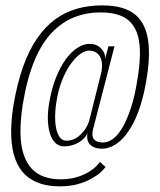

<svg xmlns="http://www.w3.org/2000/svg" viewBox="-20 -680 580 696"><path d="M195.5 -4.5Q233 -4.5 262 -12.5Q291 -20.5 312 -32.5Q333 -44.5 345.5 -56.2Q358 -68 362.5 -74.5L342.5 -93Q340 -89 330 -78.5Q320 -68 302.2 -57Q284.5 -46 259 -38Q233.5 -30 199 -30Q167 -30 140.5 -39.2Q114 -48.5 95.2 -68.2Q76.5 -88 65.8 -120Q55 -152 54.2 -197.2Q53.5 -242.5 62.5 -301.5Q78 -395.5 104.8 -459.8Q131.5 -524 168.5 -562.2Q205.5 -600.5 250 -617.8Q294.5 -635 344 -635Q382 -635 409.2 -626.2Q436.5 -617.5 454 -598.5Q471.5 -579.5 479.8 -550.5Q488 -521.5 487.2 -481Q486.5 -440.5 477.5 -388.5Q469 -333 455.2 -290.8Q441.5 -248.5 425.5 -220.2Q409.5 -192 391 -177.8Q372.5 -163.5 354 -163.5Q339 -163.5 329 -168.5Q319 -173.5 316 -184.8Q313 -196 318 -214L395 -512H373L361 -466Q362.5 -477 356.8 -489.5Q351 -502 338.2 -511.5Q325.5 -521 304.5 -521Q283 -521 260.5 -506.5Q238 -492 218.2 -464.8Q198.5 -437.5 183 -398.8Q167.5 -360 159 -311Q152.5 -275 153.5 -245.8Q154.5 -216.5 161.5 -194.8Q168.5 -173 181.5 -161.2Q194.5 -149.5 212 -149.5Q231.5 -149.5 248.5 -155.8Q265.5 -162 278.5 -173Q291.5 -184 298 -198.5Q294.5 -186 296.8 -175Q299 -164 306 -156.5Q313 -149 324.2 -145Q335.5 -141 349 -141Q369 -141 388.8 -150.8Q408.5 -160.5 426.8 -180.2Q445 -200 461 -229.5Q477 -259 489.5 -298.8Q502 -338.5 510.5 -389Q523 -460 519.2 -511.8Q515.5 -563.5 496 -596.5Q476.5 -629.5 440.2 -645Q404 -660.5 351 -660.5Q302 -660.5 259.2 -648.5Q216.5 -636.5 180.2 -610Q144 -583.5 114.5 -540.8Q85 -498 63.5 -437.5Q42 -377 28.5 -297Q18.5 -232.5 20.8 -184Q23 -135.5 36.2 -101Q49.5 -66.5 72.5 -45.5Q95.5 -24.5 126.5 -14.5Q157.5 -4.5 195.5 -4.5ZM221.5 -170Q202.5 -170 192.2 -189.5Q182 -209 180.2 -241.8Q178.5 -274.5 185 -314Q191.5 -355 205 -388.8Q218.5 -422.5 235.5 -446.8Q252.5 -471 270.2 -483.8Q288 -496.5 303.5 -496.5Q320 -496.5 331.8 -487.2Q343.5 -478 347.8 -461.2Q352 -444.5 348 -420.5L303.5 -242.5Q295 -214 272 -192Q249 -170 221.5 -170Z"/></svg>

Font: Anybody Condensed ExtraLight
Style: Italic
Weight: 250
Width: 3
Italic angle: -10°
Version: Version 1.113;gftools[0.9.25]